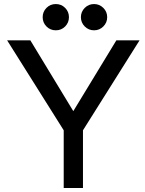

<svg xmlns="http://www.w3.org/2000/svg" viewBox="-20 -935 718 949"><path d="M398.9 -804.2Q379.9 -823.2 379.9 -850.1Q379.9 -877 398.9 -896Q418 -915 444.8 -915Q471.7 -915 490.7 -896Q509.8 -877 509.8 -850.1Q509.8 -823.2 490.7 -804.2Q471.7 -785.2 444.8 -785.2Q418 -785.2 398.9 -804.2ZM209.7 -804.2Q190.9 -823.2 190.9 -850.1Q190.9 -877 209.7 -896Q228.5 -915 255.9 -915Q283.2 -915 302 -896Q320.8 -877 320.8 -850.1Q320.8 -823.2 302 -804.2Q283.2 -785.2 255.9 -785.2Q228.5 -785.2 209.7 -804.2ZM390.1 -291V-5.9H294.9V-291L15.1 -735.8H129.9L342.3 -385.7L555.2 -735.8H669.9Z"/></svg>

Font: Miedinger*
Style: Book
Weight: 400
Version: Version 001.000